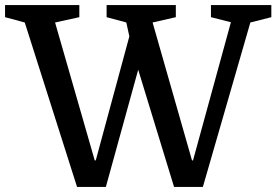

<svg xmlns="http://www.w3.org/2000/svg" viewBox="-27 -740 1094 760"><path d="M737 -105 887 -652 808 -672V-720H1047V-672L964 -651L776 0H662L520 -464L392 0H278L71 -651L-7 -672V-720H287V-672L191 -651L348 -105H352L485 -596L473 -651L395 -672V-720H669V-672L577 -651L733 -105Z"/></svg>

Font: Domine Medium
Style: Regular
Weight: 500
Designer: Pablo Impallari, Rodrigo Fuenzalida, Brenda Gallo
Foundry: Pablo Impallari, Rodrigo Fuenzalida, Brenda Gallo
Version: Version 2.000